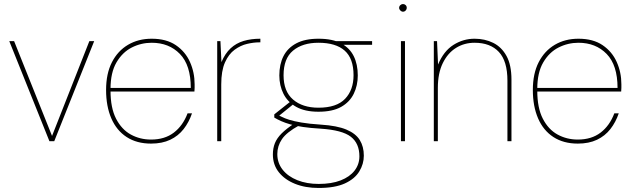

<svg xmlns="http://www.w3.org/2000/svg" viewBox="-20 -700 3143 952"><path d="M225 0 26 -496H50L238 -26L423 -496H447L249 0Z M729 12Q658 12 608 -20.5Q558 -53 532 -113Q506 -173 506 -254Q506 -335 535 -391.5Q564 -448 615 -478Q666 -508 732 -508Q805 -508 852 -476Q899 -444 922 -392.5Q945 -341 945 -282Q945 -272 945 -264.5Q945 -257 944 -246H517V-264H926Q926 -377 872 -432.5Q818 -488 732 -488Q680 -488 633.5 -464.5Q587 -441 557.5 -390.5Q528 -340 528 -259V-250Q528 -165 555.5 -111.5Q583 -58 628.5 -33Q674 -8 729 -8Q797 -8 842 -42.5Q887 -77 910 -138H932Q917 -94 890.5 -60Q864 -26 824 -7Q784 12 729 12Z M1057 0V-496H1073L1078 -392Q1096 -435 1123.5 -460.5Q1151 -486 1188 -497Q1225 -508 1271 -508V-490H1265Q1238 -490 1205.5 -482.5Q1173 -475 1143.5 -453.5Q1114 -432 1095.5 -390.5Q1077 -349 1077 -281V0Z M1560 232Q1494 232 1443 211.5Q1392 191 1362.5 154Q1333 117 1333 66Q1333 35 1343 10Q1353 -15 1376.5 -38.5Q1400 -62 1441 -89L1463 -78Q1401 -44 1378 -10Q1355 24 1355 64Q1355 108 1381.5 141.5Q1408 175 1454.5 193.5Q1501 212 1560 212Q1624 212 1669 194.5Q1714 177 1738 146Q1762 115 1762 75Q1762 11 1719.5 -22Q1677 -55 1570 -62Q1519 -65 1482 -70.5Q1445 -76 1419 -83.5Q1393 -91 1374 -99.5Q1355 -108 1340 -117V-133L1422 -198L1444 -191L1355 -119L1349 -133Q1363 -128 1377.5 -120.5Q1392 -113 1414.5 -106Q1437 -99 1474 -92.5Q1511 -86 1571 -82Q1651 -77 1697.5 -57.5Q1744 -38 1764 -5.5Q1784 27 1784 72Q1784 113 1761.5 150Q1739 187 1690 209.5Q1641 232 1560 232ZM1559 -146Q1492 -146 1449 -170Q1406 -194 1385.5 -235Q1365 -276 1365 -326Q1365 -381 1385.5 -421.5Q1406 -462 1449 -485Q1492 -508 1559 -508Q1629 -508 1671.5 -485Q1714 -462 1734 -421.5Q1754 -381 1754 -326Q1754 -276 1734 -235Q1714 -194 1671.5 -170Q1629 -146 1559 -146ZM1559 -166Q1649 -166 1691 -210Q1733 -254 1733 -327Q1733 -410 1689 -449Q1645 -488 1559 -488Q1480 -488 1433 -449Q1386 -410 1386 -327Q1386 -247 1433 -206.5Q1480 -166 1559 -166ZM1654 -478 1645 -496H1825V-478Z M1968 0V-496H1988V0ZM1978 -642Q1971 -642 1965 -648Q1959 -654 1959 -661Q1959 -669 1965 -674.5Q1971 -680 1978 -680Q1986 -680 1991.5 -674.5Q1997 -669 1997 -661Q1997 -654 1991.5 -648Q1986 -642 1978 -642Z M2131 0V-496H2147L2152 -380Q2180 -447 2228.5 -477.5Q2277 -508 2333 -508Q2384 -508 2425.5 -487.5Q2467 -467 2491.5 -422.5Q2516 -378 2516 -305V0H2496V-300Q2496 -397 2453.5 -442.5Q2411 -488 2333 -488Q2282 -488 2241 -462.5Q2200 -437 2175.5 -387Q2151 -337 2151 -264V0Z M2845 12Q2774 12 2724 -20.5Q2674 -53 2648 -113Q2622 -173 2622 -254Q2622 -335 2651 -391.5Q2680 -448 2731 -478Q2782 -508 2848 -508Q2921 -508 2968 -476Q3015 -444 3038 -392.5Q3061 -341 3061 -282Q3061 -272 3061 -264.5Q3061 -257 3060 -246H2633V-264H3042Q3042 -377 2988 -432.5Q2934 -488 2848 -488Q2796 -488 2749.5 -464.5Q2703 -441 2673.5 -390.5Q2644 -340 2644 -259V-250Q2644 -165 2671.5 -111.5Q2699 -58 2744.5 -33Q2790 -8 2845 -8Q2913 -8 2958 -42.5Q3003 -77 3026 -138H3048Q3033 -94 3006.5 -60Q2980 -26 2940 -7Q2900 12 2845 12Z"/></svg>

Font: DM Sans 24pt Thin
Style: Regular
Weight: 250
Designer: Colophon Foundry, Jonny Pinhorn
Foundry: Colophon Foundry
Version: Version 4.004;gftools[0.9.30]